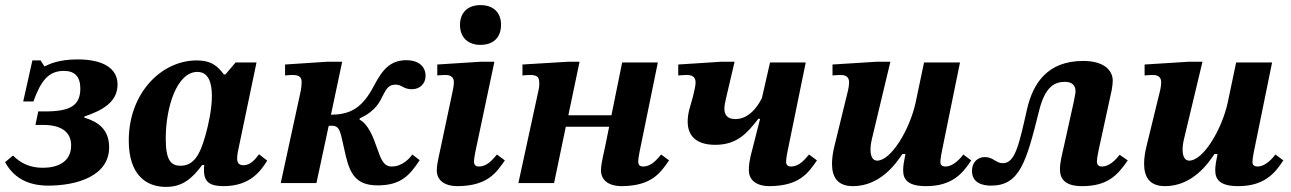

<svg xmlns="http://www.w3.org/2000/svg" viewBox="-23 -718 5063 753"><path d="M166 10C279 10 405 -28 405 -140C405 -210 363 -240 307 -257L308 -261C378 -285 438 -317 438 -387C438 -450 381 -485 282 -485C206 -485 169 -466 153 -458H151L136 -481H104L68 -320H108C138 -403 168 -440 228 -440C271 -440 292 -416 292 -371C292 -303 251 -281 153 -281H127L116 -228H148C213 -228 256 -203 256 -148C256 -80 199 -60 145 -60C94 -60 58 -78 28 -108L-3 -82C27 -27 79 10 166 10Z M628 15C692 15 730 -17 770 -71H778C777 -63 777 -56 777 -50C777 -2 803 12 854 12C960 12 1001 -50 1025 -88L993 -113C977 -92 959 -70 932 -70C911 -70 907 -83 907 -97C907 -112 912 -133 912 -133L983 -473H901L861 -426H855C834 -453 812 -481 748 -481C611 -481 482 -354 482 -167C482 -30 552 15 628 15ZM685 -68C647 -68 627 -90 627 -174C627 -301 672 -436 751 -436C793 -436 808 -397 808 -342C808 -291 795 -231 783 -188C761 -109 736 -68 685 -68Z M1458 9C1548 9 1583 -29 1623 -90L1594 -112C1584 -98 1556 -65 1513 -65C1482 -65 1471 -93 1457 -134C1440 -183 1421 -231 1387 -249L1388 -254C1452 -283 1467 -320 1480 -346C1495 -375 1504 -386 1529 -386C1553 -386 1560 -368 1592 -368C1626 -368 1646 -392 1646 -420C1646 -461 1614 -482 1571 -482C1492 -482 1466 -422 1434 -364C1391 -291 1347 -269 1275 -268L1319 -476H1262L1095 -465V-422C1107 -423 1114 -424 1123 -424C1155 -424 1160 -412 1160 -395C1160 -386 1158 -367 1157 -364L1078 0H1218L1266 -224C1271 -225 1272 -225 1275 -225C1314 -225 1310 -203 1333 -107C1350 -37 1373 9 1458 9Z M1772 12C1889 11 1923 -40 1957 -89L1926 -112C1910 -94 1889 -65 1855 -65C1843 -65 1836 -71 1836 -84C1836 -98 1842 -126 1842 -126L1916 -476H1864L1692 -465V-422C1692 -422 1707 -424 1724 -424C1751 -424 1757 -409 1757 -396C1757 -381 1753 -364 1753 -364L1706 -142C1693 -83 1690 -67 1690 -50C1690 -15 1715 12 1772 12ZM1861 -542C1914 -542 1942 -573 1942 -621C1942 -667 1914 -698 1861 -698C1810 -698 1781 -667 1781 -620C1781 -573 1811 -542 1861 -542Z M2416 12C2533 11 2567 -40 2601 -89L2570 -112C2554 -94 2533 -65 2499 -65C2487 -65 2480 -71 2480 -84C2480 -98 2486 -126 2486 -126L2557 -473H2417L2375 -266H2206L2250 -476H2207L2026 -465V-422C2038 -423 2046 -424 2055 -424C2088 -424 2092 -413 2092 -389C2092 -387 2092 -376 2089 -364L2010 0H2150L2196 -221H2366L2350 -142C2337 -83 2334 -67 2334 -50C2334 -15 2359 12 2416 12Z M2996 12C3113 11 3147 -40 3181 -89L3150 -112C3134 -94 3113 -65 3079 -65C3067 -65 3060 -71 3060 -84C3060 -98 3066 -126 3066 -126L3137 -473H2997L2965 -333C2960 -325 2927 -251 2861 -251C2828 -251 2818 -269 2818 -292C2818 -304 2821 -318 2824 -331L2858 -476H2808L2637 -465V-422C2639 -422 2657 -424 2669 -424C2688 -424 2705 -419 2705 -395C2705 -378 2696 -346 2694 -337L2680 -287C2676 -271 2674 -255 2674 -241C2674 -186 2707 -150 2782 -150C2867 -150 2907 -195 2951 -252H2958L2930 -142C2914 -84 2914 -67 2914 -50C2914 -15 2939 12 2996 12Z M3322 12C3430 12 3492 -78 3516 -114H3528C3523 -90 3519 -68 3519 -50C3519 -12 3540 12 3609 12C3709 12 3752 -36 3786 -89L3755 -112C3748 -103 3719 -65 3685 -65C3669 -65 3665 -74 3665 -82C3665 -97 3671 -125 3671 -125L3742 -473H3601L3568 -316C3545 -210 3472 -88 3417 -88C3399 -88 3391 -106 3391 -131C3391 -144 3393 -159 3397 -175L3469 -476H3417L3242 -465V-422C3242 -422 3257 -424 3274 -424C3301 -424 3307 -409 3307 -396C3307 -381 3303 -364 3303 -364L3251 -151C3244 -124 3240 -98 3240 -76C3240 -23 3262 12 3322 12Z M3864 10C3976 10 4002 -82 4052 -283C4076 -380 4114 -397 4154 -397C4179 -397 4195 -385 4195 -361C4195 -354 4194 -346 4188 -318L4149 -142C4142 -111 4134 -81 4134 -54C4134 -16 4154 12 4221 12C4323 12 4361 -33 4400 -89L4368 -111C4361 -102 4333 -65 4299 -65C4286 -65 4279 -71 4279 -85C4279 -92 4280 -101 4285 -126L4337 -365C4340 -381 4341 -394 4341 -402C4341 -437 4313 -479 4225 -479C4084 -479 4028 -390 4005 -290C3973 -148 3958 -78 3910 -78C3882 -78 3873 -102 3839 -102C3813 -102 3789 -83 3789 -48C3789 -1 3829 10 3864 10Z M4546 12C4654 12 4716 -78 4740 -114H4752C4747 -90 4743 -68 4743 -50C4743 -12 4764 12 4833 12C4933 12 4976 -36 5010 -89L4979 -112C4972 -103 4943 -65 4909 -65C4893 -65 4889 -74 4889 -82C4889 -97 4895 -125 4895 -125L4966 -473H4825L4792 -316C4769 -210 4696 -88 4641 -88C4623 -88 4615 -106 4615 -131C4615 -144 4617 -159 4621 -175L4693 -476H4641L4466 -465V-422C4466 -422 4481 -424 4498 -424C4525 -424 4531 -409 4531 -396C4531 -381 4527 -364 4527 -364L4475 -151C4468 -124 4464 -98 4464 -76C4464 -23 4486 12 4546 12Z"/></svg>

Font: STIX Two Text
Style: Bold Italic
Weight: 700
Italic angle: -12°
Designer: Ross Mills, John Hudson & Paul Hanslow, Tiro Typeworks Ltd; with prior portions MicroPress Inc. and Coen Hoffman, Elsevi
Foundry: Tiro Typeworks Ltd
Version: Version 2.13 b171